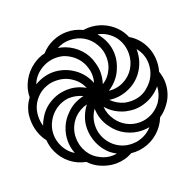

<svg xmlns="http://www.w3.org/2000/svg" viewBox="-110 -698 821 821"><g transform="rotate(-20 300.0 -287.5)"><path d="M315 -233Q317.5 -198 338 -170Q355 -145.5 381.2 -131.5Q407.5 -117.5 438.5 -117.5Q468 -117.5 494.2 -131.2Q520.5 -145 538.5 -170Q559 -201.5 560.5 -237Q551 -226 539.5 -216Q517.5 -197.5 490.2 -187.5Q463 -177.5 435.5 -177.5Q420.5 -177.5 396.5 -182.5Q347 -195.5 315 -233ZM165.5 -36.5Q126.5 -44 96.2 -68.2Q66 -92.5 50 -128.5Q39 -152.5 36.5 -182.5Q19.5 -204 10.8 -231Q2 -258 2 -286Q2 -312.5 7 -328Q14 -355 32 -379Q32 -416.5 51 -451.8Q70 -487 102.5 -509.5Q127 -527 156.5 -534Q179 -559.5 210.5 -573.5Q242 -587.5 276 -587.5Q312.5 -587.5 346.5 -571Q362.5 -573 371.5 -573Q404 -573 434 -560.5Q464 -548 487.5 -524.5Q508.5 -503 519.5 -476Q555 -455.5 575.5 -418.8Q596 -382 596 -339Q596 -314.5 589.5 -293Q599 -264.5 599 -241Q599 -215.5 591.2 -191.8Q583.5 -168 568.5 -148.5Q550.5 -123.5 527 -108Q512.5 -71.5 483.2 -45.5Q454 -19.5 416 -10Q396 -5 377.5 -5Q371.5 -5 358.5 -6Q324 13.5 283 13.5Q247 13.5 211.5 -3Q185.5 -15 165.5 -36.5ZM307.5 -148.5Q293 -167 285 -190.2Q277 -213.5 276.5 -238Q253.5 -206.5 253.5 -165Q253.5 -138.5 264.8 -114.2Q276 -90 297 -71.5Q331.5 -42.5 376.5 -42.5Q396 -42.5 408.5 -46.5Q445.5 -56.5 469.5 -84Q454.5 -81 438.5 -81Q399 -81 364.2 -98.8Q329.5 -116.5 307.5 -148.5ZM372.5 -250.5Q358.5 -250.5 348 -252.5Q371.5 -228.5 406 -218.5Q420.5 -215.5 436.5 -215.5Q459 -215.5 479.2 -223Q499.5 -230.5 514.5 -245Q536 -262.5 547.8 -287.5Q559.5 -312.5 559.5 -341Q559.5 -383.5 532 -416.5V-412.5Q532 -365 507.8 -325.8Q483.5 -286.5 441 -266.5Q407.5 -250.5 372.5 -250.5ZM44.5 -245.5Q50 -261.5 58 -274.5Q78.5 -312 115.8 -333.5Q153 -355 197 -355Q238 -355 275 -333.5Q261 -367 231 -386.5Q200.5 -407.5 161 -407.5Q136 -407.5 119 -400.5Q91 -391 70.5 -368.8Q50 -346.5 42.5 -318.5Q38.5 -301.5 38.5 -286Q38.5 -265 44.5 -245.5ZM84.5 -144Q100.5 -108.5 132 -89.5Q121 -118 121 -147Q121 -178.5 133 -208Q145 -237.5 167 -259Q183.5 -277 204.8 -288.8Q226 -300.5 250 -305.5Q220 -320 185 -318.5Q155 -315 130.2 -298.5Q105.5 -282 90.5 -256Q73.5 -227.5 73.5 -195Q73.5 -168.5 84.5 -144ZM107 -436Q135.5 -446 161 -446Q185.5 -446 209.2 -438.5Q233 -431 253 -417Q272.5 -404 287.8 -384.8Q303 -365.5 311.5 -343Q316.5 -358 316.5 -375.5Q316.5 -394 311.5 -409Q304 -437.5 284 -459.2Q264 -481 235.5 -492.5Q218 -499.5 193 -499.5Q174.5 -499.5 156.5 -493.8Q138.5 -488 123 -477.5Q91 -456.5 77.5 -421.5Q90.5 -429.5 107 -436ZM228.5 -35.5Q252.5 -23.5 280 -23.5Q291.5 -23.5 300 -25.5Q287 -32.5 273 -43Q246 -66.5 231.2 -99.8Q216.5 -133 216.5 -169Q216.5 -195.5 225.8 -220.5Q235 -245.5 251.5 -267Q217 -258 193 -234Q176 -216 167.2 -194.2Q158.5 -172.5 158.5 -149Q158.5 -111.5 177 -81.2Q195.5 -51 228.5 -35.5ZM248.5 -528Q285.5 -514 311.8 -485.2Q338 -456.5 347 -419Q353.5 -398 353.5 -376.5Q353.5 -351 345 -324.5Q375 -343.5 389.5 -376.5Q399.5 -398.5 399.5 -426.5Q399.5 -461 382.5 -488.5Q366 -518 337.8 -534.2Q309.5 -550.5 275 -550.5Q244 -550.5 217.5 -536Q231.5 -534 248.5 -528ZM373.5 -288.5Q401 -288.5 425 -300Q457.5 -315.5 476 -345.5Q494.5 -375.5 494.5 -411.5Q494.5 -436 486 -458.5Q477.5 -481 460.5 -498.5Q433 -526 396.5 -533Q406.5 -521.5 415 -507Q425.5 -490 431.2 -469.5Q437 -449 437 -427.5Q437 -395 422 -361Q412.5 -339 396.5 -320.8Q380.5 -302.5 359.5 -289.5Q368.5 -288.5 373.5 -288.5Z"/></g></svg>

Font: JuliaMono ExtraBoldItalic
Style: Regular
Weight: 800
Italic angle: -9°
Monospace: yes
Designer: cormullion
Foundry: corm
Version: Version 0.049; ttfautohint (v1.8.4)